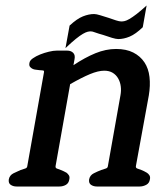

<svg xmlns="http://www.w3.org/2000/svg" viewBox="-20 -678 604 698"><path d="M410 -536Q402 -536 387 -540.5Q372 -545 355 -551Q347 -553 339.5 -555.5Q332 -558 326 -560Q321 -562 317 -563Q313 -564 310 -564Q305 -564 298.5 -562.5Q292 -561 281.5 -555Q271 -549 255.5 -536.5Q240 -524 218 -503L233 -585Q260 -610 281.5 -618.5Q303 -627 322 -627Q330 -627 344.5 -622.5Q359 -618 375 -613Q389 -608 401.5 -604Q414 -600 421 -600Q427 -600 433.5 -601.5Q440 -603 450.5 -609Q461 -615 476 -626.5Q491 -638 513 -658L499 -579Q473 -554 451.5 -545Q430 -536 410 -536ZM488 0H332Q320 0 311 -6Q302 -12 304 -26Q307 -41 321 -48Q335 -55 348 -60Q356 -63 363.5 -65Q371 -67 372 -73L418 -332Q421 -348 419 -364Q417 -380 409.5 -393Q402 -406 389.5 -413.5Q377 -421 359 -421Q337 -421 307 -408.5Q277 -396 235 -372L182 -74Q181 -67 187.5 -65Q194 -63 201 -60Q206 -58 211.5 -55.5Q217 -53 222 -50Q227 -46 230.5 -40.5Q234 -35 232 -26Q230 -12 219.5 -6Q209 0 196 0H40Q28 0 19 -6Q10 -12 12 -26Q15 -41 29 -48Q43 -55 55 -60Q63 -63 70.5 -65Q78 -67 79 -73L140 -416Q141 -422 135 -422Q129 -422 123 -423Q117 -424 111 -424.5Q105 -425 100 -427Q95 -429 90 -434Q85 -439 87 -449Q88 -458 99.5 -466Q111 -474 126 -480Q141 -486 157.5 -490Q174 -494 186 -494H224Q238 -494 246 -486Q254 -478 251 -463L247 -441Q289 -469 327 -484.5Q365 -500 402 -500Q439 -500 464.5 -487Q490 -474 505 -451.5Q520 -429 523.5 -398Q527 -367 521 -331L474 -74Q473 -67 480 -65Q487 -63 494 -60Q499 -58 504 -55.5Q509 -53 514 -50Q519 -47 523 -41Q527 -35 525 -26Q523 -12 511.5 -6Q500 0 488 0Z"/></svg>

Font: Jura
Style: Bold Italic
Weight: 700
Designer: Ed Merritt
Foundry: Ten by Twenty
Version: Version 1.007